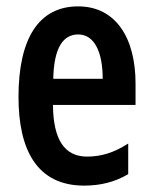

<svg xmlns="http://www.w3.org/2000/svg" viewBox="-20 -572 479 602"><path d="M225 -552C102 -552 38 -452 38 -268C38 -102 96 10 244 10C294 10 340 -1 382 -26V-122C337 -93 297 -81 253 -81C183 -81 147 -133 146 -243H405V-310C405 -453 343 -552 225 -552ZM225 -464C277 -464 302 -407 302 -325H147C149 -424 179 -464 225 -464Z"/></svg>

Font: Noto Sans Gurmukhi UI ExtraCondensed SemiBold
Style: Regular
Weight: 600
Width: 2
Designer: Jelle Bosma - Monotype Design Team
Foundry: Monotype Imaging Inc.
Version: Version 2.004